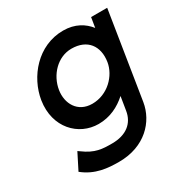

<svg xmlns="http://www.w3.org/2000/svg" viewBox="-160 -603 875 920"><g transform="rotate(-30 277.5 -142.5)"><path d="M60 -245C38 -104 132 -9 242 -9C306 -9 358 -36 399 -73L387 1C377 67 327 104 251 104C198 104 157 103 98 59L88 52L43 141C106 192 175 197 236 197C379 197 463 106 479 7L555 -471H466L457 -416C428 -453 383 -482 317 -482C176 -482 79 -363 60 -245ZM158 -245C170 -321 231 -387 308 -387C396 -387 439 -328 426 -245C415 -176 350 -108 264 -108C183 -108 147 -176 158 -245Z"/></g></svg>

Font: Charger Sport
Style: BdObl
Weight: 700
Designer: Jasper
Foundry: Cannot Into Space Fonts
Version: Version 1.1